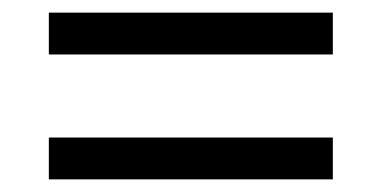

<svg xmlns="http://www.w3.org/2000/svg" viewBox="-20 -506 612 307"><path d="M58.1 -418.9V-485.8H512.2V-418.9ZM58.1 -219.2V-286.1H512.2V-219.2Z"/></svg>

Font: Samim FD
Style: FD
Weight: 400
Foundry: DejaVu fonts team - Redesigned by Saber Rastikerdar
Version: Version 4.00 December 17, 2020